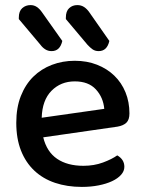

<svg xmlns="http://www.w3.org/2000/svg" viewBox="-20 -721 567 755"><path d="M150 -181Q164 -124 204.5 -96.5Q245 -69 308 -69Q350 -69 385 -82Q420 -95 441 -110Q469 -94 469 -65Q469 -48 456 -33.5Q443 -19 420.5 -8.5Q398 2 367.5 8Q337 14 302 14Q244 14 196.5 -2Q149 -18 115 -50Q81 -82 62.5 -129Q44 -176 44 -238Q44 -298 62 -343.5Q80 -389 111 -419.5Q142 -450 184 -466Q226 -482 274 -482Q322 -482 361.5 -466.5Q401 -451 429.5 -423.5Q458 -396 473.5 -358Q489 -320 489 -275Q489 -250 477 -238.5Q465 -227 442 -223ZM274 -401Q219 -401 182.5 -364Q146 -327 144 -258L390 -293Q386 -338 357 -369.5Q328 -401 274 -401ZM54 -646V-652Q54 -677 67.5 -689Q81 -701 100 -701Q114 -701 125 -693.5Q136 -686 145 -673L225 -560Q216 -520 183 -520Q169 -520 158 -527Q147 -534 139 -545ZM239 -646V-652Q239 -677 252 -689Q265 -701 284 -701Q299 -701 310.5 -693.5Q322 -686 331 -673L410 -560Q401 -520 368 -520Q354 -520 344 -527Q334 -534 324 -545Z"/></svg>

Font: Baloo Paaji 2 Medium
Style: Regular
Weight: 500
Designer: Shuchita Grover, Noopur Datye and Ek Type
Foundry: Ek Type
Version: Version 1.640;hotconv 1.0.111;makeotfexe 2.5.65597; ttfautoh